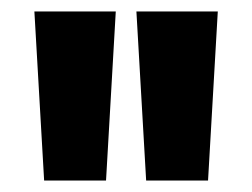

<svg xmlns="http://www.w3.org/2000/svg" viewBox="-20 -726 440 335"><path d="M40 -706H182L165 -411H57ZM218 -706H360L343 -411H235Z"/></svg>

Font: Lineal Heavy
Style: Regular
Weight: 900
Designer: Created by Frank Adebiaye with contributions from Anton Moglia & Ariel Martín Pérez
Created by Frank ADEBIAYE with FontF
Foundry: Velvetyne Type Foundry
Version: Version 2.000